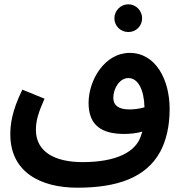

<svg xmlns="http://www.w3.org/2000/svg" viewBox="-20 -685 850 893"><path d="M577 -536C613 -536 641 -564 641 -600C641 -635 613 -665 577 -665C541 -665 512 -635 512 -600C512 -564 541 -536 577 -536ZM340 188C524 188 659 142 725 21C753 -31 769 -98 769 -178C769 -315 704 -439 583 -439C468 -439 392 -314 392 -206C392 -101 454 -62 558 -62C585 -62 615 -65 642 -73C639 -65 637 -57 634 -49C610 20 524 69 364 69C236 69 147 22 147 -81C147 -122 157 -158 187 -226L84 -268C33 -165 28 -100 28 -60C28 116 169 188 340 188ZM507 -230C507 -273 536 -322 577 -322C623 -322 650 -266 652 -186C629 -179 604 -176 582 -176C530 -176 507 -196 507 -230Z"/></svg>

Font: Noto Sans Arabic SemBd
Style: Regular
Weight: 600
Designer: Monotype Design Team, Nadine Chahine, Nizar Qandah and Khaled Hosny
Foundry: Monotype Imaging Inc.
Version: Version 2.012